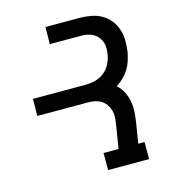

<svg xmlns="http://www.w3.org/2000/svg" viewBox="-109 -825 819 914"><g transform="rotate(-15 300.0 -367.5)"><path d="M513 0H311V-84H385L404 -203Q407 -220 407.5 -237.5Q408 -255 403 -271Q398 -287 388.5 -300Q379 -313 364.5 -321.5Q350 -330 333.5 -333Q317 -336 299 -336H52L53 -420H313Q336 -420 360 -426Q384 -432 404 -447.5Q424 -463 435.5 -485.5Q447 -508 451 -531Q453 -547 453.5 -563Q454 -579 448.5 -593.5Q443 -608 433.5 -619.5Q424 -631 411 -638Q398 -645 382.5 -648Q367 -651 351 -651H198L199 -735H365Q394 -735 422 -730Q450 -725 473.5 -712Q497 -699 514 -678Q531 -657 540 -631.5Q549 -606 549.5 -577Q550 -548 546 -519Q542 -499 535.5 -478Q529 -457 517.5 -438Q506 -419 489.5 -403Q473 -387 454 -375Q472 -359 483.5 -337.5Q495 -316 500 -291.5Q505 -267 504 -241Q503 -215 499 -189L482 -84H513Z"/></g></svg>

Font: Iosevka HT Medium Extended
Style: Italic
Weight: 500
Width: 7
Italic angle: -9°
Monospace: yes
Designer: Belleve Invis
Foundry: Belleve Invis
Version: Version 32.3.0; ttfautohint (v1.8.4)